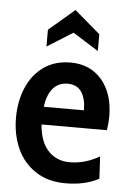

<svg xmlns="http://www.w3.org/2000/svg" viewBox="-53 -770 549 819"><g transform="rotate(5 221.5 -360.0)"><path d="M24 -250Q24 -322 49 -380Q74 -438 121.5 -471.5Q169 -505 236 -505Q320 -505 370 -446.5Q420 -388 420 -289Q420 -264 415 -231H135Q141 -156 177 -118.5Q213 -81 268 -81Q334 -81 396 -117L401 -22Q342 10 258 10Q183 10 130 -25Q77 -60 50.5 -119Q24 -178 24 -250ZM310 -307Q310 -356 291 -385Q272 -414 231 -414Q193 -414 169 -387Q145 -360 138 -307ZM127 -636 237 -730 347 -636V-564L237 -633L127 -564Z"/></g></svg>

Font: Cabin Condensed SemiBold
Style: Regular
Weight: 600
Width: 3
Designer: Pablo Impallari
Foundry: Pablo Impallari. http://www.impallari.com Igino Marini. http://www.ikern.com
Version: Version 2.200